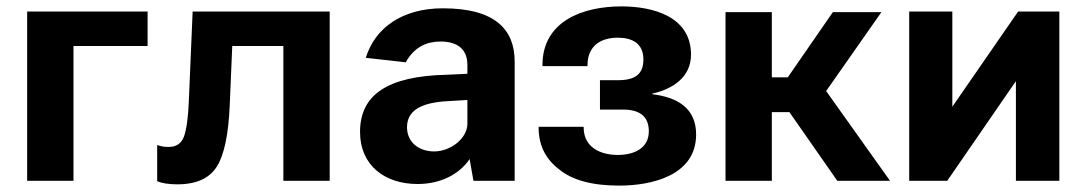

<svg xmlns="http://www.w3.org/2000/svg" viewBox="-20 -566 3412 601"><path d="M65 -530V0H210V-422H442V-530Z M707 -422H867V0H1012V-530H583L571 -248C569 -198 564 -162 556 -139C548 -117 532 -106 508 -106C493 -106 484 -108 472 -112V1C487 8 510 11 535 11C595 11 636 -8 659 -45C682 -82 695 -145 699 -234Z M1287 10C1360 10 1418 -21 1450 -68L1462 0H1591V-373C1591 -473 1531 -540 1366 -540C1241 -540 1154 -480 1125 -385L1250 -371C1278 -421 1318 -436 1359 -436C1413 -436 1443 -411 1443 -363V-335L1379 -332C1191 -328 1107 -268 1107 -153C1107 -48 1185 10 1287 10ZM1339 -92C1292 -92 1254 -120 1254 -168C1254 -232 1321 -247 1391 -250L1443 -253V-177C1442 -133 1391 -92 1339 -92Z M1918 15C2021 15 2159 -17 2159 -145C2159 -229 2098 -262 2022 -271V-273C2085 -287 2143 -324 2143 -395C2143 -515 2023 -546 1925 -546C1806 -546 1678 -501 1678 -362V-359H1819V-362C1819 -415 1852 -448 1914 -448C1959 -448 1994 -430 1994 -380C1994 -337 1972 -315 1915 -315H1858V-223H1931C1985 -223 2011 -199 2011 -155C2011 -100 1962 -81 1914 -81C1859 -81 1807 -105 1807 -167V-169H1666V-167C1666 -112 1687 -69 1730 -36C1771 -2 1834 15 1918 15Z M2601 0H2766L2566 -281L2739 -528H2587L2446 -324H2396V-528H2251V0H2396V-215H2451Z M2961 -232V-530H2826V0H2945L3160 -312V0H3296V-530H3167Z"/></svg>

Font: Cheyenne Sans
Style: Bold
Weight: 700
Designer: The Public Sans project authors (U.S. Web Design System), Libre Franklin designed by Pablo Impallari and Rodrigo Fuenzal
Foundry: The Cheyenne Sans Project Authors
Version: Version 2.007